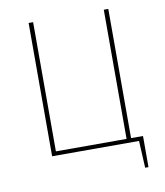

<svg xmlns="http://www.w3.org/2000/svg" viewBox="-89 -755 832 966"><g transform="rotate(-10 326.5 -271.5)"><path d="M530 -21H591V138H574L567 0H123V-681H146V-21H507V-681H530Z"/></g></svg>

Font: FiraGO Thin
Style: Regular
Weight: 100
Designer: bBox Type
Foundry: bBox Type GmbH
Version: Version 1.001;PS 001.001;hotconv 1.0.88;makeotf.lib2.5.64775